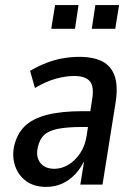

<svg xmlns="http://www.w3.org/2000/svg" viewBox="-20 -724 525 753"><path d="M161 9Q114 9 83 -13.5Q52 -36 39.5 -72.5Q27 -109 35 -149Q46 -199 77 -229Q108 -259 164 -273.5Q220 -288 305 -288H348L339 -226H303Q245 -226 208.5 -219Q172 -212 153.5 -195Q135 -178 128 -145Q120 -109 138 -85.5Q156 -62 194 -62Q221 -62 247.5 -77.5Q274 -93 294 -122.5Q314 -152 320 -193L341 -332Q350 -383 333 -404.5Q316 -426 271 -426Q238 -426 199.5 -415.5Q161 -405 117 -379L98 -446Q130 -465 162.5 -477.5Q195 -490 227.5 -495.5Q260 -501 291 -501Q347 -501 381.5 -483Q416 -465 429.5 -426.5Q443 -388 434 -326L382 0H295L312 -105H316Q300 -68 276.5 -42.5Q253 -17 224 -4Q195 9 161 9ZM340 -611 354 -704H447L432 -611ZM181 -611 196 -704H288L274 -611Z"/></svg>

Font: Nunito Sans 10pt Condensed SemiBold
Style: Italic
Weight: 600
Width: 3
Italic angle: -9°
Designer: Vernon Adams
Foundry: Vernon Adams
Version: Version 3.101;gftools[0.9.27]